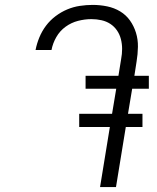

<svg xmlns="http://www.w3.org/2000/svg" viewBox="-20 -763 640 783"><path d="M453 0H388L428 -245H303V-299H437L454 -401H329V-454H463L474 -522Q478 -543 478 -563.5Q478 -584 473 -603.5Q468 -623 457 -639Q446 -655 430 -665.5Q414 -676 394 -680.5Q374 -685 353 -685Q326 -685 298.5 -678Q271 -671 247.5 -654Q224 -637 209.5 -611.5Q195 -586 190 -559H125Q130 -585 140.5 -610.5Q151 -636 167.5 -658Q184 -680 206.5 -697Q229 -714 254 -724.5Q279 -735 305.5 -739Q332 -743 358 -743Q388 -743 417 -737Q446 -731 470 -716.5Q494 -702 510 -679.5Q526 -657 534.5 -629.5Q543 -602 542.5 -572Q542 -542 537 -512L528 -454H587V-401H519L502 -299H561V-245H493Z"/></svg>

Font: Iosevka Light Extended
Style: Italic
Weight: 300
Width: 7
Italic angle: -9°
Monospace: yes
Designer: Belleve Invis
Foundry: Belleve Invis
Version: Version 32.5.0; ttfautohint (v1.8.4)